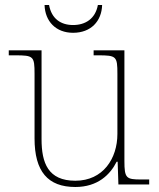

<svg xmlns="http://www.w3.org/2000/svg" viewBox="-20 -737 637 767"><path d="M272 -606C343 -606 386 -652 388 -717H371C361 -662 321 -637 272 -637C223 -637 186 -662 176 -717H158C160 -652 203 -606 272 -606ZM281 10C370 10 420 -39 446 -91H450L453 0H576V-20H544C484 -20 477 -25 477 -94V-536H354V-516H372C445 -516 449 -512 449 -442V-202C449 -104 392 -15 281 -15C172 -15 146 -86 146 -181V-536H15V-516H41C114 -516 118 -512 118 -442V-184C118 -52 171 10 281 10Z"/></svg>

Font: Noto Serif Sinhala Thin
Style: Regular
Weight: 100
Designer: Jelle Bosma - Monotype Design Team
Foundry: Monotype Imaging Inc.
Version: Version 2.007